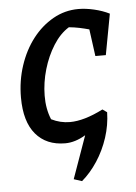

<svg xmlns="http://www.w3.org/2000/svg" viewBox="-49 -533 519 731"><g transform="rotate(-5 210.0 -167.0)"><path d="M235 160 204 150 262 -13Q222 11 184 11Q112 11 71.5 -37Q31 -85 31 -177Q31 -241 50 -298.5Q69 -356 102.5 -399.5Q136 -443 181 -468.5Q226 -494 278 -494Q306 -494 338 -486.5Q370 -479 396 -466L367 -310H327L313 -413Q295 -418 276 -422Q257 -426 236 -428Q202 -407 176.5 -366.5Q151 -326 136.5 -276.5Q122 -227 121.5 -176.5Q121 -126 138 -85Q172 -68 209 -68Q263 -68 336 -105L353 -93Q352 -44 336.5 3.5Q321 51 294.5 91.5Q268 132 235 160Z"/></g></svg>

Font: Piazzolla Medium
Style: Italic
Weight: 500
Italic angle: -11.3°
Designer: Juan Pablo del Peral
Foundry: Huerta Tipografica
Version: Version 1.330